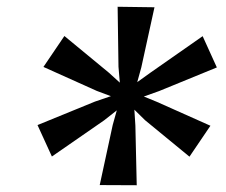

<svg xmlns="http://www.w3.org/2000/svg" viewBox="-20 -857 670 568"><path d="M91 -487 261 -556.5 308 -572.5 266.5 -588 108.5 -659 170.5 -750.5 302 -642 334.5 -612.5 330.5 -659.5 328 -837 437 -835.5 398 -657.5 386 -614 425 -642 579.5 -750 621.5 -657.5 450.5 -587.5 405.5 -571.5 444.5 -555.5 602.5 -485 540.5 -393.5 409 -501.5 377.5 -532.5 380.5 -485.5 384.5 -309 275 -309.5 313.5 -487.5 325.5 -530.5 288 -501 133.5 -394Z"/></svg>

Font: Merriweather 28pt SemiBold
Style: Italic
Weight: 600
Italic angle: -7.8°
Version: Version 2.101